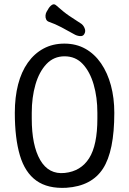

<svg xmlns="http://www.w3.org/2000/svg" viewBox="-20 -880 610 907"><path d="M520 -347Q520 -166 466.5 -83.5Q413 -1 294 7Q206 12 152 -26.5Q98 -65 74 -146Q50 -227 50 -347Q50 -421 65.5 -481Q81 -541 111.5 -584Q142 -627 185.5 -650.5Q229 -674 284 -674Q340 -674 383.5 -649.5Q427 -625 457.5 -580.5Q488 -536 504 -476.5Q520 -417 520 -347ZM130 -320Q130 -193 170 -124Q210 -55 286 -63Q362 -71 401 -132.5Q440 -194 440 -320V-347Q440 -420 422.5 -480.5Q405 -541 371 -577.5Q337 -614 285 -614Q234 -614 199.5 -577.5Q165 -541 147.5 -480.5Q130 -420 130 -347ZM359 -771Q372 -764 379 -748.5Q386 -733 379 -721L378 -719Q372 -708 357 -709.5Q342 -711 329 -719Q299 -736 269.5 -751.5Q240 -767 211 -777Q202 -780 198 -788.5Q194 -797 195 -807.5Q196 -818 201 -826L206 -834Q213 -848 224 -856Q235 -864 245 -855Q282 -822 306.5 -805.5Q331 -789 359 -771Z"/></svg>

Font: Winky Sans Light
Style: Regular
Weight: 300
Designer: Simon Atzbach
Foundry: typofactur
Version: Version 1.205